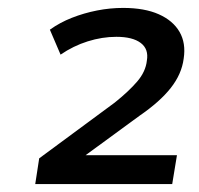

<svg xmlns="http://www.w3.org/2000/svg" viewBox="-20 -729 503 485"><path d="M69 -264 79 -329 270 -470Q305 -498 326.5 -523Q348 -548 351 -576Q356 -605 335.5 -620.5Q315 -636 274 -636Q238 -636 201.5 -624.5Q165 -613 133 -591L106 -654Q131 -672 161.5 -684Q192 -696 225 -702.5Q258 -709 291 -709Q345 -709 381 -693Q417 -677 433.5 -648.5Q450 -620 444 -581Q439 -542 411.5 -507Q384 -472 333 -437L184 -328L183 -337H427L415 -264Z"/></svg>

Font: Nunito Sans 10pt SemiExpanded SemiBold
Style: Italic
Weight: 600
Width: 6
Italic angle: -9°
Designer: Vernon Adams
Foundry: Vernon Adams
Version: Version 3.101;gftools[0.9.27]